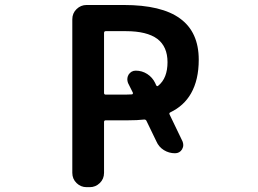

<svg xmlns="http://www.w3.org/2000/svg" viewBox="-20 -775 1040 774"><path d="M329.1 -20.5Q305.7 -20.5 288.6 -37.1Q271.5 -53.7 271.5 -78.1V-697.3Q271.5 -721.7 288.6 -738.3Q305.7 -754.9 329.1 -754.9H478.5Q631.8 -754.9 706.1 -700.2Q781.2 -645.5 781.2 -534.2Q781.2 -453.1 750 -398.4Q721.7 -348.6 667 -322.3Q660.2 -319.3 664.1 -312.5L715.8 -205.1Q718.8 -197.3 718.8 -190.4Q718.8 -181.6 713.9 -172.9Q704.1 -157.2 685.5 -157.2Q661.1 -157.2 640.6 -169.9Q620.1 -182.6 610.4 -205.1L570.3 -288.1Q567.4 -293.9 559.6 -293Q534.2 -290 497.1 -290H406.2Q399.4 -290 399.4 -283.2V-78.1Q399.4 -53.7 382.3 -37.1Q365.2 -20.5 341.8 -20.5ZM487.3 -393.6Q501 -393.6 511.7 -394.5Q513.7 -394.5 515.1 -396.5Q516.6 -398.4 515.6 -401.4L496.1 -440.4Q493.2 -448.2 493.2 -456.1Q493.2 -464.8 498 -473.6Q508.8 -490.2 527.3 -490.2Q552.7 -490.2 573.7 -476.6Q594.7 -462.9 605.5 -440.4L609.4 -431.6Q613.3 -424.8 618.2 -429.7Q655.3 -460 655.3 -524.4Q655.3 -586.9 614.3 -618.2Q572.3 -649.4 487.3 -649.4H406.2Q399.4 -649.4 399.4 -641.6V-400.4Q399.4 -393.6 406.2 -393.6Z"/></svg>

Font: Rounded Mgen+ 2m medium
Style: Regular
Weight: 500
Designer: [Source Han Sans]
Ryoko NISHIZUKA  (kana & ideographs); Paul D. Hunt (Latin, Greek & Cyrillic); Wenlong ZHANG  (bopomofo
Version: Version 1.059.20150602